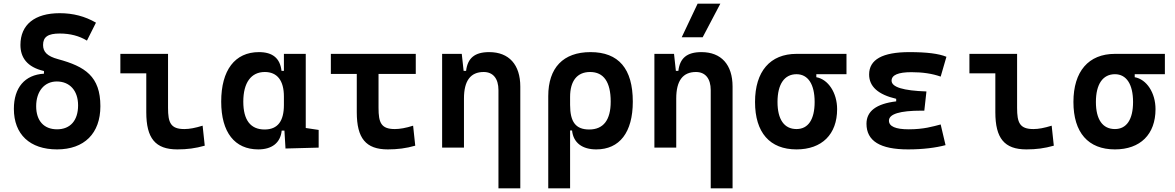

<svg xmlns="http://www.w3.org/2000/svg" viewBox="-20 -815 6485 1060"><path d="M294.9 9.8C445.3 9.8 534.2 -78.6 534.2 -228.5C534.2 -393.6 449.7 -447.8 300.8 -488.3C239.3 -504.9 217.8 -529.3 217.8 -566.9C217.8 -611.3 245.1 -629.9 309.6 -629.9C367.7 -629.9 417.5 -616.7 460 -590.8L509.8 -689.9C449.2 -725.1 383.3 -742.2 309.6 -742.2C171.4 -742.2 92.8 -678.7 92.8 -566.9C92.8 -499 127.9 -444.8 222.7 -422.9V-408.2C116.7 -401.9 56.6 -331.1 56.6 -213.9C56.6 -73.2 145 9.8 294.9 9.8ZM294.9 -101.1C222.2 -101.1 179.7 -148.4 179.7 -228.5C179.7 -311 225.1 -365.2 293.5 -365.2C364.3 -365.2 411.1 -315.4 411.1 -233.4C411.1 -149.9 368.2 -101.1 294.9 -101.1Z M959 9.8C1013.7 9.8 1058.6 3.9 1110.4 -10.7L1098.6 -121.1C1057.1 -108.4 1026.4 -102.5 998 -102.5C921.9 -102.5 907.7 -137.7 907.7 -219.7V-517.6H644.5V-410.2H787.6V-195.3C787.6 -51.8 837.4 9.8 959 9.8Z M1406.2 9.8C1479.5 9.8 1528.3 -24.9 1535.2 -93.8H1550.3L1556.2 4.9L1739.3 0V-97.7L1668 -108.4V-517.6H1547.4V-423.8H1534.2C1526.4 -493.2 1485.4 -527.3 1409.7 -527.3C1276.9 -527.3 1201.2 -427.7 1201.2 -253.9C1201.2 -84 1275.9 9.8 1406.2 9.8ZM1547.4 -235.4C1547.4 -147.5 1514.2 -100.1 1440.9 -100.1C1363.3 -100.1 1323.2 -151.9 1323.2 -253.9C1323.2 -358.4 1366.2 -417.5 1441.9 -417.5C1510.7 -417.5 1547.4 -370.1 1547.4 -282.2Z M2121.1 9.8C2173.8 9.8 2222.2 3.9 2272.5 -10.7L2260.7 -121.1C2221.2 -108.4 2187 -102.5 2160.2 -102.5C2084 -102.5 2069.8 -137.7 2069.8 -219.7V-406.7H2275.4V-517.6H1806.6V-406.7H1949.7V-195.3C1949.7 -51.8 1999.5 9.8 2121.1 9.8Z M2731.9 224.6H2852.5V-336.9C2852.5 -458 2790 -527.3 2680.7 -527.3C2599.6 -527.3 2561.5 -493.2 2553.2 -423.8H2539.6L2529.3 -517.6H2420.9V0H2541.5V-271.5C2541.5 -369.6 2578.1 -417.5 2650.4 -417.5C2702.1 -417.5 2731.9 -381.3 2731.9 -317.4Z M3272 9.8C3400.4 9.8 3473.6 -84 3473.6 -253.9C3473.6 -435.5 3395.5 -527.3 3240.2 -527.3C3089.4 -527.3 3006.8 -440.9 3006.8 -284.2V224.6H3127.4V-94.7H3138.2C3145.5 -25.4 3195.8 9.8 3272 9.8ZM3127.4 -235.8V-279.8C3127.4 -368.7 3166.5 -417.5 3237.8 -417.5C3313 -417.5 3351.6 -362.3 3351.6 -253.9C3351.6 -151.9 3311 -100.1 3232.9 -100.1C3158.2 -100.1 3127.4 -142.1 3127.4 -235.8Z M3903.8 224.6H4024.4V-336.9C4024.4 -458 3961.9 -527.3 3852.5 -527.3C3771.5 -527.3 3733.4 -493.2 3725.1 -423.8H3711.4L3701.2 -517.6H3592.8V0H3713.4V-271.5C3713.4 -369.6 3750 -417.5 3822.3 -417.5C3874 -417.5 3903.8 -381.3 3903.8 -317.4ZM3743.7 -609.4H3859.4L3957 -794.9H3831.5Z M4377.4 9.8C4517.6 9.8 4601.6 -73.2 4601.6 -212.4C4601.6 -302.7 4552.2 -377.4 4486.8 -388.7V-405.3H4653.3V-517.6H4377.4C4231.9 -517.6 4148.4 -420.9 4148.4 -252C4148.4 -83 4230 9.8 4377.4 9.8ZM4377.4 -102.5C4309.6 -102.5 4272.5 -155.3 4272.5 -252C4272.5 -350.1 4310.5 -405.3 4377.4 -405.3C4440.9 -405.3 4477.5 -350.1 4477.5 -252C4477.5 -155.3 4441.9 -102.5 4377.4 -102.5Z M4993.2 9.8C5076.7 9.8 5147 0.5 5200.2 -13.7L5173.3 -127.9C5130.4 -116.7 5080.1 -101.1 4997.1 -101.1C4924.3 -101.1 4887.7 -117.2 4887.7 -148.9C4887.7 -185.5 4947.8 -204.1 5067.4 -204.1H5083L5094.7 -310.1C4966.3 -314.5 4902.3 -334 4902.3 -369.6C4902.3 -400.9 4939 -416.5 5011.7 -416.5C5073.2 -416.5 5126.5 -408.7 5173.3 -392.1L5205.1 -501.5C5163.1 -519 5095.7 -527.3 5001 -527.3C4852.1 -527.3 4778.3 -486.3 4778.3 -403.8C4778.3 -337.4 4827.6 -293 4927.7 -269.5V-255.4C4817.9 -242.2 4763.7 -201.2 4763.7 -131.8C4763.7 -36.6 4839.4 9.8 4993.2 9.8Z M5646.5 9.8C5701.2 9.8 5746.1 3.9 5797.9 -10.7L5786.1 -121.1C5744.6 -108.4 5713.9 -102.5 5685.5 -102.5C5609.4 -102.5 5595.2 -137.7 5595.2 -219.7V-517.6H5332V-410.2H5475.1V-195.3C5475.1 -51.8 5524.9 9.8 5646.5 9.8Z M6135.3 9.8C6275.4 9.8 6359.4 -73.2 6359.4 -212.4C6359.4 -302.7 6310.1 -377.4 6244.6 -388.7V-405.3H6411.1V-517.6H6135.3C5989.7 -517.6 5906.2 -420.9 5906.2 -252C5906.2 -83 5987.8 9.8 6135.3 9.8ZM6135.3 -102.5C6067.4 -102.5 6030.3 -155.3 6030.3 -252C6030.3 -350.1 6068.4 -405.3 6135.3 -405.3C6198.7 -405.3 6235.4 -350.1 6235.4 -252C6235.4 -155.3 6199.7 -102.5 6135.3 -102.5Z"/></svg>

Font: Cascadia Mono SemiBold
Style: Regular
Weight: 600
Monospace: yes
Designer: Aaron Bell
Foundry: Saja Typeworks
Version: Version 2404.023